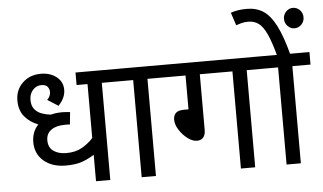

<svg xmlns="http://www.w3.org/2000/svg" viewBox="-57 -990 1825 1085"><g transform="rotate(-5 855.0 -448.0)"><path d="M630 -551H526V0H445V-150Q414 -130 377.5 -116.5Q341 -103 283 -103Q206 -103 158.5 -143.5Q111 -184 111 -251Q111 -278 120 -303Q129 -328 148 -348Q101 -366 71.5 -401.5Q42 -437 42 -493Q42 -553 83 -592.5Q124 -632 187 -632Q240 -632 275.5 -604Q311 -576 311 -531Q311 -484 271 -443L210 -482Q221 -492 225.5 -503.5Q230 -515 230 -526Q230 -541 220 -554.5Q210 -568 184 -568Q156 -568 136 -546Q116 -524 116 -489Q116 -457 131.5 -437.5Q147 -418 171.5 -409Q196 -400 223 -397Q253 -405 288 -405Q299 -405 312.5 -404Q326 -403 333 -402L326 -332Q320 -333 311.5 -333Q303 -333 298 -333Q248 -333 219.5 -312.5Q191 -292 191 -254Q191 -213 219.5 -193Q248 -173 292 -173Q345 -173 382 -194.5Q419 -216 445 -245V-551H383V-622H630Z M785 -551V0H704V-551H615V-622H888V-551Z M1082 -551V-234Q1082 -208 1069.5 -193Q1057 -178 1034 -178Q1008 -178 980.5 -199Q953 -220 934 -250Q915 -280 915 -308Q915 -331 928.5 -345Q942 -359 976 -359H1001V-551H874V-622H1452V-551H1348V0H1267V-551Z M1607 -551V0H1526V-551H1437V-622H1710V-551ZM1527 -615Q1506 -694 1485.5 -739.5Q1465 -785 1440 -804Q1415 -823 1381 -823Q1359 -823 1342 -818.5Q1325 -814 1311 -809L1287 -882Q1326 -896 1378 -896Q1432 -896 1471.5 -870.5Q1511 -845 1542.5 -783.5Q1574 -722 1602 -615ZM1583 -821Q1583 -845 1599.5 -862Q1616 -879 1638 -879Q1661 -879 1677.5 -862Q1694 -845 1694 -821Q1694 -797 1677.5 -780Q1661 -763 1638 -763Q1616 -763 1599.5 -780Q1583 -797 1583 -821Z"/></g></svg>

Font: Noto Sans
Style: Italic
Weight: 400
Italic angle: -12°
Designer: Monotype Design Team
Foundry: Monotype Imaging Inc.
Version: Version 2.013; ttfautohint (v1.8.4.7-5d5b)